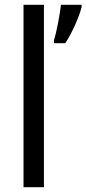

<svg xmlns="http://www.w3.org/2000/svg" viewBox="-20 -780 360 800"><path d="M163 0V-760H78V0ZM320 -751V-760H234C230 -721 215 -644 205 -612V-600H252C279 -640 311 -712 320 -751Z"/></svg>

Font: Noto Sans Armenian SemiCondensed
Style: Regular
Weight: 400
Width: 4
Designer: Monotype Design Team
Foundry: Monotype Imaging Inc.
Version: Version 2.008